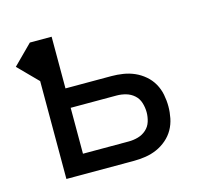

<svg xmlns="http://www.w3.org/2000/svg" viewBox="-82 -613 763 707"><g transform="rotate(-15 300.0 -260.0)"><path d="M88 0V-373L15 -447L88 -520H171V-323H346Q368 -323 390.5 -319.5Q413 -316 433.5 -307Q454 -298 471.5 -283Q489 -268 500 -248.5Q511 -229 515.5 -206.5Q520 -184 520 -161Q520 -139 515.5 -116.5Q511 -94 500 -74.5Q489 -55 471.5 -40Q454 -25 433.5 -16Q413 -7 390.5 -3.5Q368 0 346 0ZM346 -74Q364 -74 381.5 -79Q399 -84 412.5 -96Q426 -108 431.5 -125.5Q437 -143 437 -161Q437 -179 431.5 -197Q426 -215 412.5 -227Q399 -239 381.5 -244Q364 -249 346 -249H171V-74Z"/></g></svg>

Font: Iosevka Custom Extended
Style: Regular
Weight: 400
Width: 7
Monospace: yes
Designer: Belleve Invis
Foundry: Belleve Invis
Version: Version 11.2.4; ttfautohint (v1.8.4)